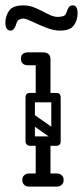

<svg xmlns="http://www.w3.org/2000/svg" viewBox="-43 -695 309 715"><path d="M60 -452Q48 -452 41 -459Q35 -465 35 -476Q35 -488 41 -493Q48 -500 60 -500H111Q122 -500 128 -498.5Q134 -497 135 -495Q143 -487 143 -476Q142 -465 136 -459Q133 -456 127.5 -454Q122 -452 111 -452ZM52 -170Q52 -187 69 -187H166Q183 -187 183 -170Q183 -152 167 -152H69Q62 -152 57 -156.5Q52 -161 52 -170ZM117 -3Q90 -3 90 -29V-158Q90 -184 117 -184Q145 -184 145 -158V-29Q145 -3 117 -3ZM117 -314Q90 -314 90 -340V-474Q90 -500 117 -500Q145 -500 145 -474V-340Q145 -314 117 -314ZM52 -332Q52 -349 69 -349H166Q183 -349 183 -332Q183 -314 167 -314H69Q62 -314 57 -318.5Q52 -323 52 -332ZM57 -267Q67 -280 80 -271L174 -205Q188 -196 177 -180Q167 -167 154 -176L60 -242Q55 -246 53.5 -253Q52 -260 57 -267ZM165 -153Q148 -153 148 -170V-326Q148 -343 165 -343Q183 -343 183 -327V-171Q183 -153 165 -153ZM69 -153Q52 -153 52 -170V-326Q52 -343 69 -343Q87 -343 87 -327V-171Q87 -153 69 -153ZM40 -25Q40 -36 47 -42Q54 -49 66 -49H115Q127 -49 134 -43Q141 -36 141 -25Q141 -13 134 -6Q127 0 115 0H66Q54 0 47 -7Q40 -13 40 -25ZM194 -25Q194 -13 187 -7Q180 0 168 0H119Q108 0 100 -6Q93 -13 93 -25Q93 -36 100 -43Q108 -49 119 -49H168Q180 -49 187 -42Q194 -36 194 -25ZM-3 -581Q-23 -581 -23 -611Q-23 -634 -9.5 -654.5Q4 -675 45 -675Q68 -675 91 -664.5Q114 -654 135 -643Q156 -632 172 -632Q181 -632 191 -634.5Q201 -637 204 -647Q208 -660 213 -667.5Q218 -675 228 -675Q246 -675 246 -645Q246 -620 232 -600.5Q218 -581 180 -581Q157 -581 129 -592Q101 -603 77 -614.5Q53 -626 43 -626Q36 -626 28.5 -622Q21 -618 18 -607Q15 -597 10 -589Q5 -581 -3 -581Z"/></svg>

Font: Agu Display Uzo
Style: Regular
Weight: 400
Designer: Oluwaseun Badejo
Version: Version 1.103